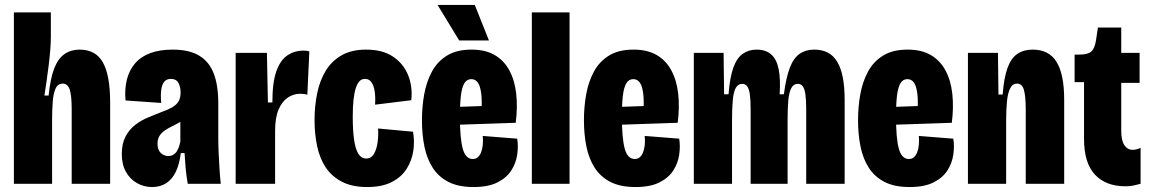

<svg xmlns="http://www.w3.org/2000/svg" viewBox="-20 -741 4637 774"><path d="M36 0V-313V-691H185V-591Q185 -569 182.5 -538.5Q180 -508 176 -475.5Q172 -443 167.5 -412Q163 -381 159 -356H176Q183 -425 198.5 -465Q214 -505 240 -523Q266 -541 301 -541Q366 -541 395 -489Q424 -437 424 -328V0H269V-300Q269 -356 261 -380Q253 -404 233 -404Q213 -404 204 -384Q195 -364 192.5 -330.5Q190 -297 190 -254V0Z M593 13Q560 13 532 -3Q504 -19 487.5 -48.5Q471 -78 471 -120Q471 -162 486 -190.5Q501 -219 525 -237.5Q549 -256 577 -267.5Q605 -279 630 -289Q656 -298 673.5 -308Q691 -318 699.5 -332Q708 -346 708 -368Q708 -392 699 -407.5Q690 -423 669 -423Q652 -423 642.5 -412Q633 -401 630 -379Q627 -357 630 -326L486 -336Q482 -383 491.5 -420.5Q501 -458 524.5 -485.5Q548 -513 586 -527Q624 -541 676 -541Q742 -541 782.5 -517Q823 -493 841.5 -445Q860 -397 860 -324V-183Q860 -155 861.5 -122.5Q863 -90 865 -58.5Q867 -27 870 0H737Q731 -33 728.5 -62Q726 -91 724 -124H709Q703 -78 688.5 -48Q674 -18 650 -2.5Q626 13 593 13ZM658 -112Q670 -112 678.5 -117Q687 -122 692.5 -130.5Q698 -139 701.5 -149.5Q705 -160 707 -170V-272H736Q725 -261 711.5 -252.5Q698 -244 684.5 -237.5Q671 -231 658.5 -224Q646 -217 636 -208.5Q626 -200 620.5 -188.5Q615 -177 615 -161Q615 -137 628 -124.5Q641 -112 658 -112Z M930 0V-291V-528H1056L1060 -328H1078Q1078 -410 1094.5 -455Q1111 -500 1139.5 -518.5Q1168 -537 1202 -537Q1209 -537 1214.5 -536.5Q1220 -536 1227 -534L1219 -359Q1214 -361 1205.5 -362Q1197 -363 1190 -363Q1163 -363 1140 -347.5Q1117 -332 1103 -299.5Q1089 -267 1089 -213V0Z M1460 13Q1400 13 1359 -8Q1318 -29 1293.5 -65.5Q1269 -102 1258.5 -151.5Q1248 -201 1248 -257Q1248 -313 1258.5 -364.5Q1269 -416 1293 -455.5Q1317 -495 1357 -518Q1397 -541 1456 -541Q1522 -541 1564 -513Q1606 -485 1625 -438.5Q1644 -392 1638 -337L1492 -319Q1494 -349 1490.5 -372.5Q1487 -396 1477.5 -409.5Q1468 -423 1451 -423Q1438 -423 1429 -413.5Q1420 -404 1414 -385Q1408 -366 1405 -337.5Q1402 -309 1402 -271Q1402 -215 1407.5 -177Q1413 -139 1425 -120.5Q1437 -102 1456 -102Q1477 -102 1488 -121.5Q1499 -141 1502.5 -169.5Q1506 -198 1504 -223L1645 -210Q1652 -171 1646 -132Q1640 -93 1619 -60Q1598 -27 1559 -7Q1520 13 1460 13Z M1889 13Q1828 13 1788 -7.5Q1748 -28 1724.5 -64.5Q1701 -101 1691 -150Q1681 -199 1681 -256Q1681 -310 1690 -360.5Q1699 -411 1721 -452Q1743 -493 1782 -517Q1821 -541 1881 -541Q1937 -541 1974.5 -519Q2012 -497 2033.5 -457Q2055 -417 2061 -363Q2067 -309 2059 -246L1793 -237V-309L1936 -314L1920 -276Q1924 -332 1920 -363.5Q1916 -395 1906 -408.5Q1896 -422 1880 -422Q1862 -422 1852 -405.5Q1842 -389 1838 -355.5Q1834 -322 1834 -272Q1834 -183 1845.5 -141.5Q1857 -100 1886 -100Q1898 -100 1906 -107Q1914 -114 1919 -126Q1924 -138 1926 -155.5Q1928 -173 1926 -193L2065 -182Q2070 -152 2065 -117.5Q2060 -83 2041 -53.5Q2022 -24 1985 -5.5Q1948 13 1889 13ZM1831 -578 1744 -721H1894L1951 -578Z M2124 0V-691H2276V0Z M2542 13Q2481 13 2441 -7.5Q2401 -28 2377.5 -64.5Q2354 -101 2344 -150Q2334 -199 2334 -256Q2334 -310 2343 -360.5Q2352 -411 2374 -452Q2396 -493 2435 -517Q2474 -541 2534 -541Q2590 -541 2627.5 -519Q2665 -497 2686.5 -457Q2708 -417 2714 -363Q2720 -309 2712 -246L2446 -237V-309L2589 -314L2573 -276Q2577 -332 2573 -363.5Q2569 -395 2559 -408.5Q2549 -422 2533 -422Q2515 -422 2505 -405.5Q2495 -389 2491 -355.5Q2487 -322 2487 -272Q2487 -183 2498.5 -141.5Q2510 -100 2539 -100Q2551 -100 2559 -107Q2567 -114 2572 -126Q2577 -138 2579 -155.5Q2581 -173 2579 -193L2718 -182Q2723 -152 2718 -117.5Q2713 -83 2694 -53.5Q2675 -24 2638 -5.5Q2601 13 2542 13Z M2777 0V-324V-528H2897L2899 -361H2917Q2922 -428 2936 -467.5Q2950 -507 2974 -524Q2998 -541 3030 -541Q3067 -541 3089 -521.5Q3111 -502 3119 -462Q3127 -422 3123 -361H3140Q3149 -429 3164 -468Q3179 -507 3203.5 -524Q3228 -541 3262 -541Q3294 -541 3317 -529Q3340 -517 3355 -492Q3370 -467 3377.5 -429Q3385 -391 3385 -338V0H3230V-301Q3230 -336 3227 -359Q3224 -382 3216.5 -392.5Q3209 -403 3196 -403Q3179 -403 3170 -386Q3161 -369 3158 -337Q3155 -305 3155 -260V0H3006V-300Q3006 -336 3003 -359Q3000 -382 2992.5 -392.5Q2985 -403 2972 -403Q2955 -403 2946 -386.5Q2937 -370 2934 -337Q2931 -304 2931 -257V0Z M3647 13Q3586 13 3546 -7.5Q3506 -28 3482.5 -64.5Q3459 -101 3449 -150Q3439 -199 3439 -256Q3439 -310 3448 -360.5Q3457 -411 3479 -452Q3501 -493 3540 -517Q3579 -541 3639 -541Q3695 -541 3732.5 -519Q3770 -497 3791.5 -457Q3813 -417 3819 -363Q3825 -309 3817 -246L3551 -237V-309L3694 -314L3678 -276Q3682 -332 3678 -363.5Q3674 -395 3664 -408.5Q3654 -422 3638 -422Q3620 -422 3610 -405.5Q3600 -389 3596 -355.5Q3592 -322 3592 -272Q3592 -183 3603.5 -141.5Q3615 -100 3644 -100Q3656 -100 3664 -107Q3672 -114 3677 -126Q3682 -138 3684 -155.5Q3686 -173 3684 -193L3823 -182Q3828 -152 3823 -117.5Q3818 -83 3799 -53.5Q3780 -24 3743 -5.5Q3706 13 3647 13Z M3882 0V-328V-528H4003L4005 -360H4022Q4027 -427 4041.5 -467Q4056 -507 4081.5 -524Q4107 -541 4143 -541Q4209 -541 4239.5 -491Q4270 -441 4270 -339V0H4115V-299Q4115 -354 4107.5 -379Q4100 -404 4080 -404Q4062 -404 4052.5 -385.5Q4043 -367 4039.5 -334Q4036 -301 4036 -254V0Z M4517 10Q4438 10 4394 -37Q4350 -84 4350 -181V-410H4312V-521H4332Q4366 -521 4379.5 -533.5Q4393 -546 4398 -577L4406 -630H4500V-528H4574V-407H4500V-213Q4500 -175 4512.5 -156Q4525 -137 4546 -137Q4554 -137 4561.5 -139Q4569 -141 4578 -145V0Q4563 4 4549 7Q4535 10 4517 10Z"/></svg>

Font: Bricolage Grotesque 48pt Condensed ExtraBold
Style: Regular
Weight: 800
Width: 3
Designer: Mathieu Triay
Foundry: Atelier Triay
Version: Version 1.001;gftools[0.9.33.dev8+g029e19f]